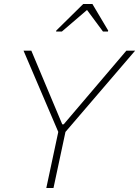

<svg xmlns="http://www.w3.org/2000/svg" viewBox="-20 -942 697 962"><path d="M212 0 272 -281 98 -688H137L292 -319H299L613 -688H657L308 -281L248 0ZM261 -784 262 -789 397 -922H443L522 -789L521 -784H496L416 -892L290 -784Z"/></svg>

Font: Saira Thin
Style: Italic
Weight: 100
Italic angle: -12°
Designer: Hector Gatti with collaboration of the Omnibus-Type team
Foundry: Omnibus-Type
Version: Version 1.101